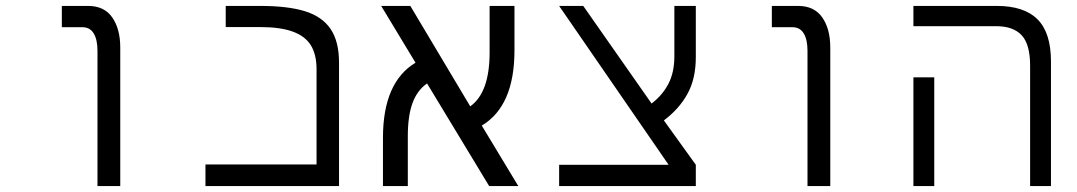

<svg xmlns="http://www.w3.org/2000/svg" viewBox="-20 -629 3640 649"><path d="M259 -537H189V-609H277.5Q332.5 -609 359.5 -570Q386.5 -531 386.5 -468.5V0H309.5V-457.5Q309.5 -495 296.8 -516Q284 -537 259 -537Z M674.5 -73H1050V-395Q1050 -444.5 1030.8 -475.8Q1011.5 -507 969.5 -522.2Q927.5 -537.5 859.5 -537.5H743V-609H859.5Q953 -609 1011 -591Q1069 -573 1097.5 -531Q1126 -489 1126 -417V0H674.5Z M1358.5 -169V0H1274.5V-163Q1274.5 -351 1384.5 -417L1268.5 -609H1367L1569.5 -269.5Q1635 -316 1635 -452V-609H1719V-458.5Q1719 -270.5 1608.5 -204.5L1732 0H1633.5L1423.5 -347Q1390 -323.5 1374.2 -280.2Q1358.5 -237 1358.5 -169Z M1870 -72H2240L1870 -609H1951.5L2182.5 -279Q2220 -308 2239.8 -346.5Q2259.5 -385 2259.5 -439V-609H2332V-436Q2332 -362.5 2303.5 -311.2Q2275 -260 2224 -222L2332 -72V0H1870Z M2659 -537H2589V-609H2677.5Q2732.5 -609 2759.5 -570Q2786.5 -531 2786.5 -468.5V0H2709.5V-457.5Q2709.5 -495 2696.8 -516Q2684 -537 2659 -537Z M3347 -540.5H3067.5V-609H3349Q3442 -609 3487.2 -563.5Q3532.5 -518 3532.5 -421V0H3462V-407Q3462 -479 3433.5 -509.8Q3405 -540.5 3347 -540.5ZM3067.5 -367.5H3138V0H3067.5Z"/></svg>

Font: JuliaMono Light
Style: Regular
Weight: 300
Monospace: yes
Designer: cormullion
Foundry: corm
Version: Version 0.054; ttfautohint (v1.8.4)